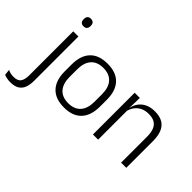

<svg xmlns="http://www.w3.org/2000/svg" viewBox="-194 -1036 1586 1586"><g transform="rotate(45 599.5 -243.0)"><path d="M88.5 -45V-487.5H149V-45ZM119 -576.5Q98.5 -576.5 88.5 -587.5Q78.5 -598.5 78.5 -619V-622.5Q78.5 -642.5 88.5 -653.5Q98.5 -664.5 119 -664.5Q139 -664.5 149 -653.5Q159 -642.5 159 -622.5V-619Q159 -598.5 149 -587.5Q139 -576.5 119 -576.5ZM17 178Q-4 178 -23 174Q-42 170 -55.5 164.5L-61 113Q-46 120 -29.5 123.8Q-13 127.5 5 127.5Q52.5 127.5 70.5 101.8Q88.5 76 88.5 27V-143.5H149V30Q149 76.5 136.2 109.8Q123.5 143 94.5 160.5Q65.5 178 17 178Z M478.5 12Q377.5 12 325 -43.8Q272.5 -99.5 272.5 -204.5V-284Q272.5 -388.5 325 -444Q377.5 -499.5 478.5 -499.5Q579.5 -499.5 632 -444Q684.5 -388.5 684.5 -284V-204.5Q684.5 -99.5 632 -43.8Q579.5 12 478.5 12ZM478.5 -38Q549.5 -38 586.8 -80Q624 -122 624 -201V-287.5Q624 -366 586.8 -408Q549.5 -450 478.5 -450Q407.5 -450 370.5 -408Q333.5 -366 333.5 -287.5V-201Q333.5 -122 370.5 -80Q407.5 -38 478.5 -38Z M1135 0V-306Q1135 -349.5 1123.2 -381Q1111.5 -412.5 1084.5 -429.5Q1057.5 -446.5 1012 -446.5Q970 -446.5 939 -430.5Q908 -414.5 889 -386.5Q870 -358.5 863 -322.5L850.5 -367.5H864Q870.5 -403.5 891.2 -432.8Q912 -462 947.2 -479.8Q982.5 -497.5 1033 -497.5Q1092 -497.5 1127.5 -475.5Q1163 -453.5 1179.2 -412.2Q1195.5 -371 1195.5 -312V0ZM806 0V-487.5H866.5L863.5 -367L866.5 -364V0Z"/></g></svg>

Font: Anek Latin Medium Light
Style: Regular
Weight: 300
Version: Version 1.003